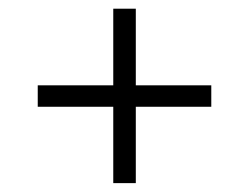

<svg xmlns="http://www.w3.org/2000/svg" viewBox="-20 -451 567 437"><path d="M289.1 -256.8H460.9V-208H289.1V-34.2H237.8V-208H65.9V-256.8H237.8V-431.2H289.1Z"/></svg>

Font: Linear Smooth Low Contrast
Style: Regular
Weight: 500
Designer: Philipp H. Poll, Flanker
Foundry: Philipp H. Poll, reworked by Flanker
Version: Version 1.010 | FøM Fix